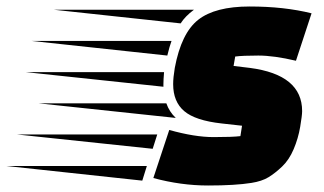

<svg xmlns="http://www.w3.org/2000/svg" viewBox="-258 -559 996 591"><path d="M-238 -48H194L180 -3ZM270 -433Q264 -417 257 -388L-161 -433ZM245 -300V-292L-179 -337H247Q245 -313 245 -300ZM212 -101 -205 -145H226ZM339 -529Q312 -509 298 -487L-92 -529ZM254 -241Q263 -215 283 -196L-140 -241ZM653 -372Q585 -388 537 -388Q489 -388 466 -385L461 -356L511 -350Q672 -329 672 -217Q672 -204 666 -168.5Q660 -133 646 -100Q632 -67 610.5 -46.5Q589 -26 568.5 -13.5Q548 -1 516 4Q466 12 382.5 12Q299 12 214 -11L263 -159Q341 -137 399.5 -137Q458 -137 482 -140L487 -172L424 -179Q343 -188 309 -217Q275 -246 275 -300Q275 -320 280 -350Q300 -457 352 -498Q404 -539 510.5 -539Q617 -539 701 -518Z"/></svg>

Font: Faster One
Style: Regular
Weight: 400
Designer: Eduardo Rodriguez Tunni
Foundry: Eduardo Rodriguez Tunni
Version: Version 1.002